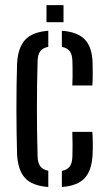

<svg xmlns="http://www.w3.org/2000/svg" viewBox="-20 -727 425 753"><path d="M46.9 -122.9Q45.9 -158.9 45.2 -203.6Q44.4 -248.3 44.4 -296.5Q44.4 -344.7 45 -390.9Q45.5 -437.1 46.9 -475.9Q50 -540 78.6 -570.9Q107.3 -601.7 169.4 -606.4V-543.3Q147.5 -539.2 137.7 -525.8Q127.9 -512.3 127.4 -486Q125.9 -439.7 125.4 -394Q124.8 -348.3 124.8 -302.4Q124.8 -256.6 125.4 -209.9Q125.9 -163.3 127.4 -115Q127.9 -88.5 137.9 -75Q147.9 -61.5 169.4 -57.3V6.4Q105.8 1.6 77.9 -29.2Q49.9 -60.1 46.9 -122.9ZM222.6 6.4V-56.8Q244.5 -61 254 -74.6Q263.4 -88.2 264 -115.5Q264.6 -136.5 264.6 -158.5Q264.6 -180.4 263.6 -209.8H342.2Q343.6 -191.8 343.9 -166.1Q344.2 -140.3 343.2 -122.9Q340.5 -59.9 312.7 -29.1Q284.8 1.8 222.6 6.4ZM263.6 -391.7Q264.5 -407.8 264.6 -424.4Q264.6 -441 264.6 -457Q264.5 -473 264 -486.5Q263.4 -512.6 253.8 -525.8Q244.1 -539.1 222.6 -543.2V-606.4Q284.8 -601.8 313.3 -571.5Q341.8 -541.2 343.2 -478.5Q343.8 -458.1 343.7 -434.7Q343.6 -411.2 342.2 -391.7ZM162.3 -640V-706.8H229.1V-640Z"/></svg>

Font: Big Shoulders Stencil Text Thin
Style: Regular
Weight: 100
Designer: Patric King
Foundry: XO Type Co
Version: Version 2.001